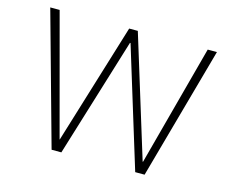

<svg xmlns="http://www.w3.org/2000/svg" viewBox="-99 -846 1192 987"><g transform="rotate(15 497.0 -352.5)"><path d="M249 0 53 -705H103L275 -62H276L473 -705H519L717 -62H719L891 -705H940L744 0H694L499 -635H496L301 0Z"/></g></svg>

Font: Nunito Sans 7pt SemiCondensed ExtraLight
Style: Regular
Weight: 250
Width: 4
Designer: Vernon Adams
Foundry: Vernon Adams
Version: Version 3.101;gftools[0.9.27]